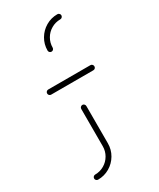

<svg xmlns="http://www.w3.org/2000/svg" viewBox="-174 -576 647 782"><g transform="rotate(-30 149.5 -185.5)"><path d="M141.5 -147.8Q146.3 -147.8 149.8 -144.1Q153.3 -140.4 153.3 -135.6V39.6Q153.3 69.3 138.7 94.1Q124.1 118.9 99.3 133.5Q74.4 148.1 44.8 148.1Q40 148.1 36.5 144.6Q33 141.1 33 136.3Q33 131.1 36.5 127.6Q40 124.1 44.8 124.1Q67.8 124.1 87.2 112.8Q106.7 101.5 118 82Q129.3 62.6 129.3 39.6V-135.6Q129.3 -140.7 133 -144.3Q136.7 -147.8 141.5 -147.8ZM40.4 -259.3Q40.4 -264.4 43.9 -268Q47.4 -271.5 52.2 -271.5H250.7Q255.6 -271.5 259.1 -268Q262.6 -264.4 262.6 -259.3Q262.6 -254.4 259.3 -250.9Q255.9 -247.4 250.7 -247.4H52.2Q47.4 -247.4 43.9 -250.9Q40.4 -254.4 40.4 -259.3ZM141.5 -398.1Q136.3 -398.1 132.8 -401.7Q129.3 -405.2 129.3 -410Q129.3 -439.6 143.9 -464.4Q158.5 -489.3 183.3 -503.9Q208.1 -518.5 237.8 -518.5Q242.6 -518.5 246.3 -515Q250 -511.5 250 -506.7Q250 -501.9 246.5 -498.1Q243 -494.4 237.8 -494.4Q214.8 -494.4 195.4 -483.1Q175.9 -471.9 164.6 -452.4Q153.3 -433 153.3 -410Q153.3 -405.2 149.8 -401.7Q146.3 -398.1 141.5 -398.1Z"/></g></svg>

Font: 26F Galaxy Sans Thin
Style: Regular
Weight: 100
Designer: C₂₉H₂₅N₃O₅
Version: Version 1.100